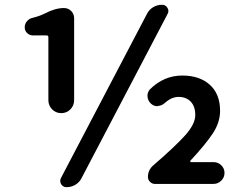

<svg xmlns="http://www.w3.org/2000/svg" viewBox="-20 -774 1040 808"><path d="M183.6 -352.5V-617.2Q183.6 -625 175.8 -625H118.2Q104.5 -625 94.2 -634.8Q84 -644.5 84 -659.2Q84 -673.8 93.8 -685.1Q103.5 -696.3 118.2 -699.2Q146.5 -706.1 169.9 -717.8Q212.9 -740.2 249 -740.2Q267.6 -740.2 279.8 -727.5Q292 -714.8 292 -697.3V-352.5Q292 -330.1 276.4 -314Q260.7 -297.9 237.8 -297.9Q214.8 -297.9 199.2 -314Q183.6 -330.1 183.6 -352.5ZM259.8 13.7Q245.1 13.7 237.3 1Q233.4 -5.9 233.4 -12.7Q233.4 -18.6 236.3 -24.4L598.6 -715.8Q607.4 -733.4 624.5 -743.7Q641.6 -753.9 662.1 -753.9Q676.8 -753.9 684.6 -741.2Q692.4 -728.5 685.5 -715.8L323.2 -24.4Q314.5 -6.8 297.4 3.4Q280.3 13.7 259.8 13.7ZM631.8 0Q620.1 0 611.3 -8.8Q602.5 -17.6 602.5 -29.3Q602.5 -58.6 625 -78.1Q716.8 -157.2 759.3 -204.6Q801.8 -252 801.8 -290Q801.8 -326.2 782.7 -346.2Q763.7 -366.2 731.4 -366.2Q702.1 -366.2 673.8 -340.8Q661.1 -329.1 644.5 -328.1Q642.6 -327.1 641.6 -327.1Q627 -327.1 615.2 -337.9Q600.6 -351.6 600.6 -371.1Q600.6 -386.7 611.3 -398.4Q669.9 -456.1 747.1 -456.1Q820.3 -456.1 863.3 -417Q906.2 -377.9 906.2 -307.6Q906.2 -258.8 875.5 -212.4Q844.7 -166 781.2 -97.7Q780.3 -95.7 780.8 -93.8Q781.2 -91.8 784.2 -91.8H877.9Q897.5 -91.8 911.1 -78.6Q924.8 -65.4 924.8 -46.4Q924.8 -27.3 911.1 -13.7Q897.5 0 877.9 0Z"/></svg>

Font: Gen Jyuu Gothic Monospace Bold
Style: Bold
Weight: 700
Designer: [Source Han Sans]
Ryoko NISHIZUKA  (kana & ideographs); Paul D. Hunt (Latin, Greek & Cyrillic); Wenlong ZHANG  (bopomofo
Version: Version 1.002.20150607